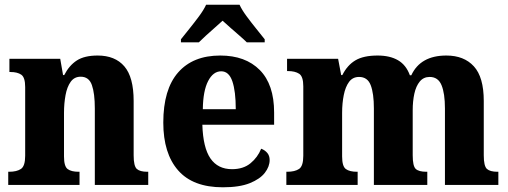

<svg xmlns="http://www.w3.org/2000/svg" viewBox="-20 -786 2161 816"><path d="M15 0V-56H19Q51 -56 69 -68Q87 -80 87 -124V-416Q87 -457 70.5 -468.5Q54 -480 24 -480H20V-536H236L248 -467H253Q274 -508 306.5 -529Q339 -550 395 -550Q469 -550 508.5 -504Q548 -458 548 -357V-126Q548 -80 561.5 -68Q575 -56 606 -56H610V0H383V-325Q383 -389 370.5 -424.5Q358 -460 323 -460Q296 -460 280.5 -438.5Q265 -417 258.5 -381.5Q252 -346 252 -306V-121Q252 -79 267.5 -67.5Q283 -56 314 -56H318V0Z M927 10Q800 10 737 -62Q674 -134 674 -265Q674 -406 737 -478Q800 -550 916 -550Q1023 -550 1084 -488.5Q1145 -427 1145 -308V-256H840Q843 -158 874.5 -112.5Q906 -67 966 -67Q1014 -67 1044.5 -92Q1075 -117 1090 -154Q1106 -148 1116 -136Q1126 -124 1126 -106Q1126 -78 1105.5 -51.5Q1085 -25 1041.5 -7.5Q998 10 927 10ZM982 -322Q982 -398 967.5 -440.5Q953 -483 920 -483Q886 -483 864.5 -441.5Q843 -400 842 -322ZM749 -619Q764 -638 785 -664Q806 -690 826 -717Q846 -744 856 -766H998Q1008 -744 1028 -717Q1048 -690 1069 -664Q1090 -638 1105 -619V-606H1029Q1018 -617 999 -633.5Q980 -650 960 -667.5Q940 -685 926 -698Q912 -685 892.5 -668Q873 -651 855 -634.5Q837 -618 825 -606H749Z M1197 0V-56H1201Q1233 -56 1251 -68Q1269 -80 1269 -124V-419Q1269 -461 1251.5 -472.5Q1234 -484 1203 -484H1200V-536H1417L1430 -467H1435Q1456 -509 1490.5 -529.5Q1525 -550 1585 -550Q1637 -550 1671.5 -530Q1706 -510 1722 -466H1728Q1767 -550 1877 -550Q1952 -550 1994 -504Q2036 -458 2036 -357V-126Q2036 -80 2049.5 -68Q2063 -56 2094 -56H2098V0H1871V-325Q1871 -389 1856.5 -424Q1842 -459 1806 -459Q1780 -459 1764 -439.5Q1748 -420 1741 -388Q1734 -356 1734 -318V-126Q1734 -80 1747 -68Q1760 -56 1792 -56H1796V0H1569V-325Q1569 -389 1555.5 -424Q1542 -459 1506 -459Q1479 -459 1463.5 -438Q1448 -417 1441 -382Q1434 -347 1434 -306V-121Q1434 -79 1450 -67.5Q1466 -56 1497 -56H1500V0Z"/></svg>

Font: Noto Serif Thai SemiCondensed ExtraBold
Style: Regular
Weight: 800
Width: 4
Designer: Monotype Design Team
Foundry: Monotype Imaging Inc.
Version: Version 2.002; ttfautohint (v1.8.4.7-5d5b)